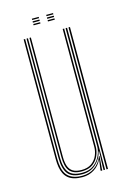

<svg xmlns="http://www.w3.org/2000/svg" viewBox="-107 -726 524 784"><g transform="rotate(-15 155.0 -334.0)"><path d="M142.5 5.5Q122.2 5.5 107.2 1.1Q92.2 -3.2 82.2 -11.8Q72.2 -20.2 66.2 -32.4Q60.2 -44.5 57.6 -60.1Q55 -75.8 55 -94.2V-600H61.2V-94.8Q61.2 -72.8 65.1 -55.1Q69 -37.5 78.2 -25.4Q87.5 -13.2 103.5 -6.8Q119.5 -0.2 143.2 -0.2Q173 -0.2 195.6 -16.2Q218.2 -32.2 228.8 -60.2H231L226.8 -7.2V0H220.2V-5L225.5 -44.8H224.2Q213.5 -22 191.5 -8.2Q169.5 5.5 142.5 5.5ZM244.5 0V-600H250.8V0ZM145.5 -18Q126.5 -18 113.8 -23.1Q101 -28.2 93.5 -38.1Q86 -48 82.8 -62.5Q79.5 -77 79.5 -95.8V-600H85.5V-96Q85.5 -72 91.1 -56Q96.8 -40 109.9 -31.9Q123 -23.8 146 -23.8Q172.2 -23.8 188.6 -35.6Q205 -47.5 212.5 -65.4Q220 -83.2 220 -100.8V-600H226.2V-101Q226.2 -82.8 218.1 -63.4Q210 -44 192.4 -31Q174.8 -18 145.5 -18ZM144 -6.2Q102 -6.2 84.6 -27.6Q67.2 -49 67.2 -95V-600H73.2V-95.2Q73.2 -52.5 89.4 -32.2Q105.5 -12 145 -12Q175.8 -12 195 -26.5Q214.2 -41 223.2 -61.9Q232.2 -82.8 232.2 -101.2V-600H238.5V0H232.2V-15L234.5 -78.8H232.2Q226.2 -50.5 203 -28.2Q179.8 -6 144 -6.2ZM169.8 -667.5V-673H198.8V-667.5ZM109.2 -645V-650.5H138.2V-645ZM109.2 -656.2V-661.8H138.2V-656.2ZM109.2 -667.5V-673H138.2V-667.5ZM169.8 -645V-650.5H198.8V-645ZM169.8 -656.2V-661.8H198.8V-656.2Z"/></g></svg>

Font: Big Shoulders Inline Display Thin ExtraLight
Style: Regular
Weight: 250
Version: Version 2.002